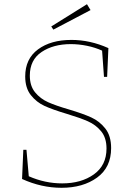

<svg xmlns="http://www.w3.org/2000/svg" viewBox="-20 -888 638 914"><path d="M308 -367Q375 -347 414.5 -329Q454 -311 481.5 -276Q509 -241 509 -183Q509 -91 442 -42.5Q375 6 273 6Q177 6 85 -36L91 -175H106L117 -49Q194 -15 276 -15Q367 -15 427 -58Q487 -101 487 -181Q487 -232 461.5 -263Q436 -294 398.5 -310.5Q361 -327 298 -346Q231 -366 192.5 -383.5Q154 -401 127 -435Q100 -469 100 -524Q100 -608 161 -653Q222 -698 320 -698Q409 -698 496 -659L490 -522H475L466 -647Q433 -662 394 -670Q355 -678 317 -678Q234 -678 178 -640.5Q122 -603 122 -528Q122 -479 147 -448.5Q172 -418 209 -401.5Q246 -385 308 -367ZM411 -840 234 -747 224 -762 394 -868Z"/></svg>

Font: Bitter Pro Thin
Style: Regular
Weight: 250
Designer: Sol Matas, and Bitter project Authors
Foundry: Sol Matas
Version: Version 1.010